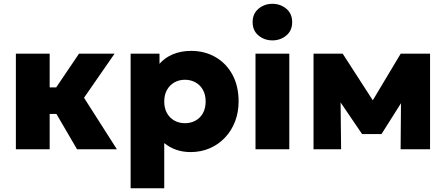

<svg xmlns="http://www.w3.org/2000/svg" viewBox="-20 -804 2401 1034"><path d="M395 0 238.5 -268 405.5 -515H597L432.5 -277.5L609.5 0ZM65.5 0V-515H247.5V-333.5H405V-190.5H247.5V0Z M683.5 210V-515H839V-460.5Q866.5 -492.5 910.2 -511.2Q954 -530 1009.5 -530Q1082.5 -530 1140.5 -496.5Q1198.5 -463 1231.8 -401.8Q1265 -340.5 1265 -257.5Q1265 -199.5 1246 -150Q1227 -100.5 1192.2 -63.5Q1157.5 -26.5 1110.2 -5.8Q1063 15 1006 15Q965.5 15 929.8 2.8Q894 -9.5 864.5 -33.5V210ZM976 -140.5Q1008 -140.5 1033.5 -154.8Q1059 -169 1073.2 -195.2Q1087.5 -221.5 1087.5 -257.5Q1087.5 -293.5 1073 -319.8Q1058.5 -346 1033 -360.2Q1007.5 -374.5 976 -374.5Q944.5 -374.5 919.2 -360.2Q894 -346 879.2 -319.8Q864.5 -293.5 864.5 -257.5Q864.5 -221.5 879 -195.2Q893.5 -169 918.8 -154.8Q944 -140.5 976 -140.5Z M1356 0V-515H1538V0ZM1447 -586.5Q1404 -586.5 1372.2 -612.8Q1340.5 -639 1340.5 -685Q1340.5 -730.5 1372.2 -757Q1404 -783.5 1447 -783.5Q1490 -783.5 1521.8 -757Q1553.5 -730.5 1553.5 -685Q1553.5 -639 1521.8 -612.8Q1490 -586.5 1447 -586.5Z M1668.5 0V-515H1822.5H1825.5L2027.5 -202L1950 -201L2138 -515H2296V0H2137.5L2140 -319L2175.5 -305L2034.5 -82H1930L1778.5 -305L1813.5 -319L1817 0Z"/></svg>

Font: Geologica ExtraBold
Style: Regular
Weight: 800
Designer: Sindre Bremnes, Frode Helland
Foundry: Monokrom Skriftforlag AS
Version: Version 1.010;gftools[0.9.28]